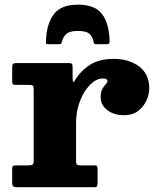

<svg xmlns="http://www.w3.org/2000/svg" viewBox="-20 -784 650 804"><path d="M306.5 -764.5Q235 -764.5 204.8 -723.8Q174.5 -683 172.5 -611Q172 -603.5 173.2 -601.2Q174.5 -599 182.5 -599H226.5Q235.5 -599 236.8 -603Q238 -607 240.5 -613.5Q245 -630 258.5 -642.2Q272 -654.5 306.5 -654.5Q343 -654.5 356.2 -640.8Q369.5 -627 372 -607Q373 -599 381 -599H427.5Q439 -599 439 -608.5Q438 -682 408.8 -723.2Q379.5 -764.5 306.5 -764.5ZM121 -407.5V-109.5Q121 -97.5 116 -94.5Q111 -91.5 98 -91.5H48.5Q38.5 -91.5 34.8 -89.2Q31 -87 31 -77V-18.5Q31 -7.5 35.5 -3.8Q40 0 50.5 0H373.5Q384 0 386.2 -4Q388.5 -8 388.5 -19V-75Q388.5 -85 386.5 -88.2Q384.5 -91.5 375 -91.5H317.5Q305.5 -91.5 302 -94.8Q298.5 -98 298.5 -110V-268.5Q298.5 -320 315.5 -362.5Q332.5 -405 358.2 -430.2Q384 -455.5 411 -455.5Q422 -455.5 426 -452.2Q430 -449 430 -444Q430 -438 423 -431.2Q416 -424.5 408.8 -412.2Q401.5 -400 401.5 -378Q401.5 -344 429.5 -322.8Q457.5 -301.5 499.5 -301.5Q535 -301.5 558.5 -319.5Q582 -337.5 593.5 -363.5Q605 -389.5 605 -414Q605 -474 562.5 -505.8Q520 -537.5 457 -537.5Q395 -537.5 355.8 -511.8Q316.5 -486 294 -448Q288.5 -438 286.2 -441.5Q284 -445 284 -460.5V-504Q284 -514.5 280.5 -517.2Q277 -520 267.5 -520H49Q38 -520 34.5 -516.2Q31 -512.5 31 -500.5V-445Q31 -434 34 -431.2Q37 -428.5 48 -428.5H103.5Q116 -428.5 118.5 -424.2Q121 -420 121 -407.5Z"/></svg>

Font: Besley ExtraBold
Style: Regular
Weight: 800
Designer: Owen Earl
Foundry: indestructible type*
Version: Version 2.001